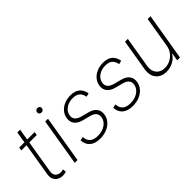

<svg xmlns="http://www.w3.org/2000/svg" viewBox="32 -1397 2093 2093"><g transform="rotate(-45 1079.0 -350.0)"><path d="M328.1 -545.5 321.4 -506.7H206.7L144.5 -128.9Q136 -79.2 160.2 -56.1Q184.3 -33 221.2 -33Q232.2 -33 241.1 -35Q250 -36.9 258.9 -39.4L262.8 0Q251.8 3.9 239.5 6.4Q227.3 8.9 210.6 8.9Q176.5 8.9 149 -6.4Q121.4 -21.7 107.6 -50.6Q93.8 -79.5 100.5 -121.1L164.1 -506.7H83.5L89.8 -545.5H170.1L191.8 -676.1H234.7L213.1 -545.5Z M399.9 0 490.8 -545.5H533.7L442.8 0ZM532.7 -642.4Q517.4 -642.4 507.3 -652.9Q497.2 -663.4 498.6 -678.3Q499.3 -691.1 509.9 -700.8Q520.6 -710.6 534.4 -710.6Q550.1 -710.6 560 -700.1Q570 -689.6 568.5 -674.7Q567.8 -661.6 557.2 -652Q546.5 -642.4 532.7 -642.4Z M1042.3 -427.9 1000.7 -418Q992.9 -463.4 965.2 -488.8Q937.5 -514.2 882.5 -514.2Q821.4 -514.2 777.9 -483.7Q734.4 -453.1 726.6 -404.8Q714.1 -329.2 813.6 -303.6L894.5 -282.7Q956.3 -266.7 983.1 -230.1Q1009.9 -193.5 1001.1 -140.6Q993.6 -95.5 963.8 -61.3Q933.9 -27 887.8 -7.8Q841.6 11.4 784.8 11.4Q707.7 11.4 664.6 -24.7Q621.4 -60.7 618.3 -127.8L661.2 -136.4Q666.2 -28.4 788 -28.4Q855.8 -28.4 902.9 -60.7Q949.9 -93 957.7 -143.1Q970.2 -219.1 877.1 -242.5L794.4 -263.8Q729.8 -280.5 701.9 -317.3Q674 -354 682.9 -407.3Q690.3 -451 718.6 -483.8Q746.8 -516.7 790.1 -535.2Q833.5 -553.6 885.7 -553.6Q955.6 -553.6 994 -521Q1032.3 -488.3 1042.3 -427.9Z M1545.1 -427.9 1503.6 -418Q1495.7 -463.4 1468 -488.8Q1440.3 -514.2 1385.3 -514.2Q1324.2 -514.2 1280.7 -483.7Q1237.2 -453.1 1229.4 -404.8Q1217 -329.2 1316.4 -303.6L1397.4 -282.7Q1459.2 -266.7 1486 -230.1Q1512.8 -193.5 1503.9 -140.6Q1496.4 -95.5 1466.6 -61.3Q1436.8 -27 1390.6 -7.8Q1344.5 11.4 1287.6 11.4Q1210.6 11.4 1167.4 -24.7Q1124.3 -60.7 1121.1 -127.8L1164.1 -136.4Q1169 -28.4 1290.8 -28.4Q1358.7 -28.4 1405.7 -60.7Q1452.8 -93 1460.6 -143.1Q1473 -219.1 1380 -242.5L1297.2 -263.8Q1232.6 -280.5 1204.7 -317.3Q1176.8 -354 1185.7 -407.3Q1193.2 -451 1221.4 -483.8Q1249.6 -516.7 1293 -535.2Q1336.3 -553.6 1388.5 -553.6Q1458.5 -553.6 1496.8 -521Q1535.2 -488.3 1545.1 -427.9Z M2012.1 -193.5 2070.7 -545.5H2114L2023.1 0H1979.8L1994.7 -88.4H1990.8Q1965.2 -46.5 1917.6 -19.7Q1870 7.1 1811.8 7.1Q1731.5 7.1 1688.9 -44.6Q1646.3 -96.2 1661.2 -185.7L1721.2 -545.5H1764.6L1704.9 -187.5Q1693.9 -119.3 1728.3 -77.2Q1762.8 -35.2 1828.5 -35.2Q1871.1 -35.2 1910.2 -54.5Q1949.2 -73.9 1976.7 -109.4Q2004.3 -144.9 2012.1 -193.5Z"/></g></svg>

Font: Inter Extra Light  BETA
Style: Italic
Weight: 200
Italic angle: 9.39999°
Designer: Rasmus Andersson
Foundry: rsms
Version: Version 3.011;git-f93a4a705